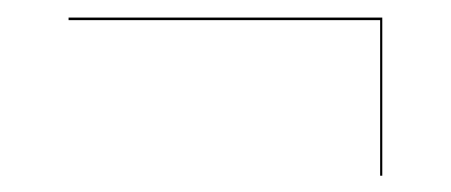

<svg xmlns="http://www.w3.org/2000/svg" viewBox="-20 -408 526 224"><path d="M423.5 -203V-384.5H60V-387.5H426V-203Z"/></svg>

Font: Bodoni Moda 72pt Medium
Style: Italic
Weight: 500
Italic angle: -13°
Designer: Owen Earl
Foundry: indestructible type
Version: Version 2.004